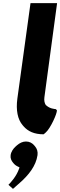

<svg xmlns="http://www.w3.org/2000/svg" viewBox="-20 -852 385 1228"><path d="M81 84C65 98 51 118 48 140C45 160 53 176 63 188L69 195C76 203 86 210 98 215L105 219L102 227C85 276 50 314 34 330L63 356C74 347 85 336 98 325L106 318C162 269 210 210 220 140C223 117 216 98 204 84L198 77C186 63 169 53 146 53C125 53 105 63 89 77ZM273 -5C302 -30 346 -126 344 -147L337 -154C328 -155 298 -157 276 -178H275L273 -180C265 -192 261 -209 264 -230L345 -831L344 -832H176L175 -831L91 -221C81 -147 93 -88 125 -51L131 -44C159 -12 199 7 259 7L265 2Z"/></svg>

Font: Hussar Woodtype
Style: SeBdObl
Weight: 900
Foundry: Cannot Into Space Fonts
Version: Version 1.07